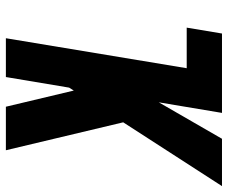

<svg xmlns="http://www.w3.org/2000/svg" viewBox="-81 -694 775 653"><g transform="rotate(90 306.5 -367.5)"><path d="M110 0 212 -615H74L94 -735H364L328 -520L452 -735H613L396 -399L491 0H343L288 -231L278 -215L242 0Z"/></g></svg>

Font: Iosevka SS04 Heavy Extended
Style: Italic
Weight: 900
Width: 7
Italic angle: -9°
Monospace: yes
Designer: Belleve Invis
Foundry: Belleve Invis
Version: Version 19.0.0; ttfautohint (v1.8.4)